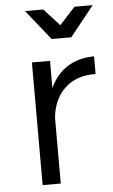

<svg xmlns="http://www.w3.org/2000/svg" viewBox="-54 -784 482 820"><g transform="rotate(-5 187.5 -373.5)"><path d="M272 -618.2H188L85 -747.1H163.1L230 -673.8L296.9 -747.1H375ZM172.9 -409.2Q199.2 -467.3 247.3 -497.8Q295.4 -528.3 361.8 -528.8V-453.1Q279.8 -454.6 229.7 -407.5Q179.7 -360.4 172.9 -279.8V0H95.2V-525.9H172.9Z"/></g></svg>

Font: Montserrat-Arabic Light
Style: Regular
Weight: 300
Designer: Mohamed Gaber
Foundry: Kief Type Foundry
Version: Version 5.008;PS 005.008;hotconv 1.0.88;makeotf.lib2.5.64775